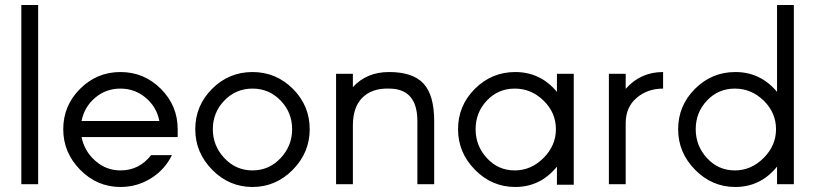

<svg xmlns="http://www.w3.org/2000/svg" viewBox="-20 -734 3248 765"><path d="M65 0V-714H132V0Z M688 -219V-188H305Q316 -132 359.5 -93.5Q403 -55 460 -55Q535 -55 582 -116H665Q637 -58 581.5 -23.5Q526 11 460 11Q367 11 299.5 -57.5Q232 -126 232 -219Q232 -313 299 -380Q366 -447 460 -447Q554 -447 621 -380Q688 -313 688 -219ZM460 -381Q402 -381 359 -344.5Q316 -308 305 -252H615Q604 -308 560.5 -344.5Q517 -381 460 -381Z M758 -219Q758 -313 825 -380Q892 -447 986 -447Q1080 -447 1147 -380Q1214 -313 1214 -219Q1214 -126 1146.5 -57.5Q1079 11 986 11Q893 11 825.5 -57.5Q758 -126 758 -219ZM828 -219Q828 -153 874 -104Q920 -55 986 -55Q1052 -55 1098 -104Q1144 -153 1144 -219Q1144 -286 1098 -333.5Q1052 -381 986 -381Q920 -381 874 -333.5Q828 -286 828 -219Z M1319 0V-440H1386V-387Q1441 -447 1530 -447Q1625 -447 1667.5 -401Q1710 -355 1710 -251V0H1643V-251Q1643 -381 1530 -381Q1462 -383 1424 -345Q1386 -307 1386 -234V0Z M2033 11Q1940 11 1872.5 -57.5Q1805 -126 1805 -219Q1805 -313 1872 -380Q1939 -447 2033 -447Q2133 -447 2199 -368V-440H2266V2H2199V-70Q2133 11 2033 11ZM2031 -55Q2096 -55 2145.5 -104.5Q2195 -154 2195 -219Q2195 -285 2146 -333Q2097 -381 2031 -381Q1965 -381 1920 -333.5Q1875 -286 1875 -219Q1875 -153 1920 -104Q1965 -55 2031 -55Z M2473 -440V-380Q2532 -447 2622 -447V-381Q2560 -381 2516.5 -344Q2473 -307 2473 -243V0H2406V-440Z M3076 0V-70Q3010 11 2910 11Q2817 11 2749.5 -57.5Q2682 -126 2682 -219Q2682 -313 2749 -380Q2816 -447 2910 -447Q3010 -447 3076 -368V-714H3143V0ZM2908 -55Q2973 -55 3022.5 -104.5Q3072 -154 3072 -219Q3072 -285 3023 -333Q2974 -381 2908 -381Q2842 -381 2797 -333.5Q2752 -286 2752 -219Q2752 -153 2797 -104Q2842 -55 2908 -55Z"/></svg>

Font: Arcon
Style: Regular
Weight: 400
Designer: M. Zarth
Foundry: martin zarth - visuelle & digitale kommunikation
Version: Version 1.131;PS 001.131;hotconv 1.0.70;makeotf.lib2.5.58329